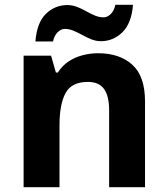

<svg xmlns="http://www.w3.org/2000/svg" viewBox="-20 -777 697 797"><path d="M388 -556Q476 -556 529 -508.5Q582 -461 582 -356V0H433V-319Q433 -378 412 -407.5Q391 -437 345 -437Q277 -437 252 -390.5Q227 -344 227 -257V0H78V-546H192L212 -476H220Q238 -504 264 -521.5Q290 -539 322 -547.5Q354 -556 388 -556ZM127 -605Q133 -683 170.5 -719.5Q208 -756 260 -756Q280 -756 299.5 -748.5Q319 -741 337.5 -730.5Q356 -720 374 -712.5Q392 -705 410 -705Q425 -705 439 -718Q453 -731 459 -757H532Q526 -680 488 -643Q450 -606 399 -606Q379 -606 360 -613.5Q341 -621 322 -631.5Q303 -642 285 -649.5Q267 -657 249 -657Q234 -657 220 -644Q206 -631 200 -605Z"/></svg>

Font: Noto Sans Cham
Style: Regular
Weight: 400
Designer: Monotype Design Team
Foundry: Monotype Imaging Inc.
Version: Version 2.002